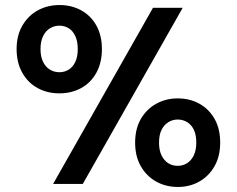

<svg xmlns="http://www.w3.org/2000/svg" viewBox="-20 -731 941 763"><path d="M191 0 588 -700H706L309 0ZM687 12Q639 12 600.5 -9.5Q562 -31 539.5 -70.5Q517 -110 517 -164Q517 -219 539.5 -258Q562 -297 600.5 -318.5Q639 -340 686 -340Q735 -340 773 -318.5Q811 -297 833 -258Q855 -219 855 -164Q855 -110 832.5 -70.5Q810 -31 772 -9.5Q734 12 687 12ZM686 -72Q707 -72 723.5 -82.5Q740 -93 750 -113.5Q760 -134 760 -164Q760 -195 750.5 -215Q741 -235 724 -245.5Q707 -256 686 -256Q666 -256 649 -245.5Q632 -235 622 -215Q612 -195 612 -164Q612 -134 622 -113.5Q632 -93 648.5 -82.5Q665 -72 686 -72ZM216 -360Q168 -360 129.5 -381Q91 -402 68.5 -442Q46 -482 46 -536Q46 -590 69 -629.5Q92 -669 130.5 -690Q169 -711 217 -711Q264 -711 302.5 -690Q341 -669 363 -629.5Q385 -590 385 -536Q385 -482 363 -442Q341 -402 302.5 -381Q264 -360 216 -360ZM216 -444Q237 -444 253.5 -454.5Q270 -465 279.5 -485.5Q289 -506 289 -536Q289 -566 279.5 -587Q270 -608 253.5 -618.5Q237 -629 216 -629Q196 -629 178.5 -618.5Q161 -608 151 -587Q141 -566 141 -536Q141 -506 151 -485.5Q161 -465 178 -454.5Q195 -444 216 -444Z"/></svg>

Font: DM Sans 10pt SemiBold
Style: Regular
Weight: 600
Version: Version 4.004;gftools[0.9.30]